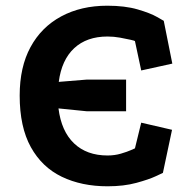

<svg xmlns="http://www.w3.org/2000/svg" viewBox="-20 -631 671 673"><path d="M185 -251Q195 -171 239.5 -128.5Q284 -86 357 -86Q382 -86 404 -92.5Q426 -99 439.5 -105Q453 -111 453 -111L475 -201L583 -176L551 -25Q551 -25 526.5 -13.5Q502 -2 458 10Q414 22 357 22Q266 22 196.5 -11.5Q127 -45 88 -115.5Q49 -186 49 -296Q49 -396 87 -466Q125 -536 194.5 -573.5Q264 -611 356 -611Q418 -611 462.5 -598Q507 -585 530.5 -571.5Q554 -558 554 -558L584 -408L475 -384L453 -487Q453 -488 438 -491.5Q423 -495 401 -499Q379 -503 357 -503Q284 -503 240 -462Q196 -421 186 -344L284 -352H422V-241H284Z"/></svg>

Font: Podkova ExtraBold
Style: Regular
Weight: 800
Designer: Ilya Yudin
Foundry: Cyreal (www.cyreal.org)
Version: Version 2.103